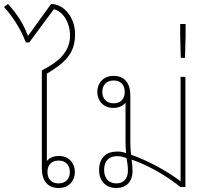

<svg xmlns="http://www.w3.org/2000/svg" viewBox="-45 -934 1036 959"><path d="M330 -763C330 -845 276 -914 210 -914L96 -756H94C74 -811 41 -864 -5 -914L-25 -899C20 -850 60 -786 84 -722H101L224 -888C273 -877 305 -815 305 -758C305 -673 246 -625 164 -582V-94C164 -33 191 5 248 5C300 5 329 -32 329 -75C329 -118 300 -155 249 -155C221 -155 202 -145 189 -130V-566C275 -619 330 -662 330 -763ZM248 -132C283 -132 304 -109 304 -75C304 -41 283 -18 248 -18C211 -18 192 -41 192 -75C192 -109 211 -132 248 -132Z M617 -81C617 -102 615 -120 612 -137C693 -110 787 -56 856 0H881V-550H857V-30L856 -29C788 -81 693 -132 610 -161C608 -177 606 -196 606 -217V-456C606 -517 579 -555 522 -555C470 -555 441 -518 441 -475C441 -432 470 -395 521 -395C549 -395 569 -405 582 -421V-232C582 -203 583 -184 585 -169C569 -175 557 -177 540 -177C489 -177 450 -149 450 -85C450 -29 484 5 536 5C585 5 617 -25 617 -81ZM522 -418C487 -418 466 -441 466 -475C466 -509 487 -532 522 -532C559 -532 578 -509 578 -475C578 -441 559 -418 522 -418ZM536 -18C500 -18 475 -42 475 -85C475 -134 503 -154 540 -154C560 -154 571 -150 587 -144C590 -126 594 -105 594 -82C594 -42 573 -18 536 -18Z M858 -645H879L882 -754V-814H855V-754Z"/></svg>

Font: Noto Sans Thai Looped Thin
Style: Regular
Weight: 100
Designer: Sasikarn Vongin, Ben Mitchell
Foundry: The Fontpad Ltd
Version: Version 1.001